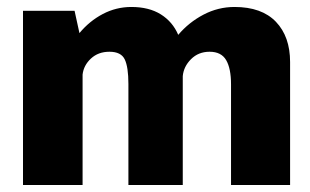

<svg xmlns="http://www.w3.org/2000/svg" viewBox="-20 -531 890 551"><path d="M46 0V-500H194L208 -436Q236.5 -470.5 275 -490.8Q313.5 -511 357 -511Q407.5 -511 441.5 -489.8Q475.5 -468.5 491.5 -431Q522 -467 564 -489Q606 -511 653 -511Q731 -511 771.8 -468.5Q812.5 -426 812.5 -353V0H643V-289Q643 -334.5 629 -358.5Q615 -382.5 581.5 -382.5Q549.5 -382.5 528.2 -361.2Q507 -340 504.5 -312.5V0H348.5V-290Q348.5 -338.5 338 -360.5Q327.5 -382.5 294 -382.5Q262 -382.5 241 -363Q220 -343.5 217 -317V0Z"/></svg>

Font: League Mono Wide
Style: Bold
Weight: 700
Width: 8
Designer: Tyler Finck
Foundry: The League of Moveable Type / Tyler Finck
Version: Version 2.210